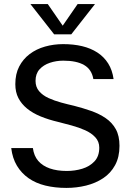

<svg xmlns="http://www.w3.org/2000/svg" viewBox="-20 -906 633 940"><path d="M305 14Q249 14 202 2.5Q155 -9 120 -33.5Q85 -58 63 -94.5Q41 -131 35 -181H141Q146 -143 167 -118.5Q188 -94 223.5 -81.5Q259 -69 307 -69Q347 -69 383 -80Q419 -91 442.5 -116Q466 -141 466 -183Q466 -213 446.5 -234Q427 -255 396.5 -268.5Q366 -282 331.5 -291.5Q297 -301 265 -309Q218 -320 179 -336Q140 -352 112.5 -374.5Q85 -397 70 -426Q55 -455 55 -494Q55 -544 74 -580.5Q93 -617 125.5 -641.5Q158 -666 200.5 -678Q243 -690 289 -690Q340 -690 382 -680Q424 -670 456.5 -649Q489 -628 509.5 -595.5Q530 -563 536 -519H437Q429 -566 392 -587.5Q355 -609 290 -609Q255 -609 224 -598.5Q193 -588 173.5 -566.5Q154 -545 154 -510Q154 -480 171.5 -459.5Q189 -439 217.5 -426Q246 -413 279 -404Q312 -395 343 -388Q386 -377 426 -363Q466 -349 497.5 -327.5Q529 -306 547 -273.5Q565 -241 565 -192Q565 -137 543.5 -97.5Q522 -58 485 -33.5Q448 -9 401.5 2.5Q355 14 305 14ZM245 -738 129 -886H214L301 -760H273L360 -886H445L329 -738Z"/></svg>

Font: Teachers Medium
Style: Regular
Weight: 500
Designer: Alfredo Marco Pradil, Chank Diesel
Version: Version 1.001